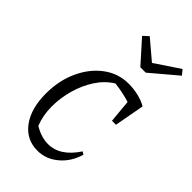

<svg xmlns="http://www.w3.org/2000/svg" viewBox="-220 -774 852 852"><g transform="rotate(45 206.5 -348.0)"><path d="M194 8Q124 8 82.5 -48Q41 -104 41 -198Q41 -280 71.5 -346Q102 -412 154 -450.5Q206 -489 271 -489Q302 -489 333 -481.5Q364 -474 385 -461L359 -320H334L324 -428Q279 -442 228 -448Q187 -423 158.5 -379.5Q130 -336 115 -282.5Q100 -229 100 -176Q100 -120 119 -73Q164 -46 206 -46Q282 -46 338 -132L351 -124Q334 -65 290.5 -28.5Q247 8 194 8ZM255 -577 162 -681 187 -704 278 -627 393 -704 412 -681 289 -577Z"/></g></svg>

Font: Piazzolla Light
Style: Italic
Weight: 300
Italic angle: -11.3°
Designer: Juan Pablo del Peral
Foundry: Huerta Tipografica
Version: Version 1.330